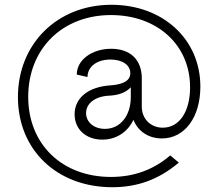

<svg xmlns="http://www.w3.org/2000/svg" viewBox="-20 -680 913 803"><path d="M450 103C556 103 645 70 728 0L692 -30C622 30 540 60 444 60C239 60 98 -77 98 -275C98 -476 241 -617 444 -617C638 -617 775 -492 775 -315C775 -213 730 -146 661 -146C610 -146 573 -183 573 -234V-353C573 -430 525 -476 445 -476C364 -476 301 -429 301 -368L346 -358C346 -401 385 -431 442 -431C492 -431 525 -408 525 -374C525 -344 498 -327 442 -323C350 -317 292 -271 292 -202C292 -139 340 -96 408 -96C467 -96 515 -129 538 -179C557 -131 601 -101 657 -101C752 -101 818 -189 818 -318C818 -516 661 -660 446 -660C220 -660 55 -497 55 -274C55 -53 218 103 450 103ZM419 -141C373 -141 340 -169 340 -207C340 -249 380 -278 439 -280C477 -282 508 -294 527 -315V-274C527 -196 483 -141 419 -141Z"/></svg>

Font: Uncut Sans Light
Style: Regular
Weight: 300
Designer: Kasper Nordkvist
Foundry: UNCUT.wtf
Version: Version 1.304;Glyphs 3.2 (3246)